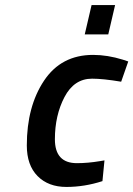

<svg xmlns="http://www.w3.org/2000/svg" viewBox="-20 -728 527 759"><path d="M348 -511Q405 -511 466 -492L487 -485L459 -405Q387 -417 344 -417Q273 -417 235 -344.5Q197 -272 197 -177.5Q197 -83 284 -83Q327 -83 375 -91L393 -94L385 -12Q314 11 242.5 11Q171 11 128.5 -32Q86 -75 86 -153Q86 -307 154 -409Q222 -511 348 -511ZM315 -592 342 -708H435L408 -592Z"/></svg>

Font: Titillium Web SemiBold
Style: Italic
Weight: 600
Italic angle: -13°
Version: Version 1.002;PS 57.000;hotconv 1.0.70;makeotf.lib2.5.55311